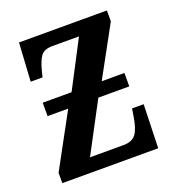

<svg xmlns="http://www.w3.org/2000/svg" viewBox="-105 -618 632 700"><g transform="rotate(-20 211.5 -268.0)"><path d="M19 0V-40L132 -248H52V-300H164L259 -482H156Q124 -482 111 -464.5Q98 -447 88 -407L83 -387H37L46 -536H387V-494L281 -300H369V-248H249L146 -54H276Q309 -54 324 -73.5Q339 -93 346 -138L351 -169H396L391 0Z"/></g></svg>

Font: Noto Serif ExtraCondensed SemiBold
Style: Regular
Weight: 600
Width: 2
Designer: Monotype Design Team
Foundry: Monotype Imaging Inc.
Version: Version 2.015; ttfautohint (v1.8.4.7-5d5b)